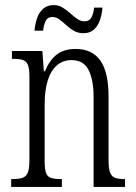

<svg xmlns="http://www.w3.org/2000/svg" viewBox="-20 -737 536 757"><path d="M24 0V-31H31Q55 -31 69 -36Q83 -41 89.5 -56.5Q96 -72 96 -105V-433Q96 -466 90 -481Q84 -496 70 -500.5Q56 -505 32 -505H27V-536H147L153 -456H157Q176 -501 204.5 -522.5Q233 -544 278 -544Q343 -544 375.5 -498.5Q408 -453 408 -355V-105Q408 -72 414 -56.5Q420 -41 433.5 -36Q447 -31 469 -31H473V0H349V-355Q349 -421 329.5 -460.5Q310 -500 262 -500Q228 -500 204 -479Q180 -458 168 -419Q156 -380 156 -326V-103Q156 -70 161.5 -55Q167 -40 181 -35.5Q195 -31 218 -31H224V0ZM309 -606Q288 -606 271.5 -615.5Q255 -625 241 -638Q227 -651 214 -660.5Q201 -670 187 -670Q167 -670 159.5 -653.5Q152 -637 150 -616H116Q118 -640 125.5 -663.5Q133 -687 149.5 -702Q166 -717 192 -717Q211 -717 227 -707Q243 -697 257 -684.5Q271 -672 284.5 -662.5Q298 -653 313 -653Q333 -653 341 -669.5Q349 -686 351 -707H384Q382 -682 374.5 -659Q367 -636 351 -621Q335 -606 309 -606Z"/></svg>

Font: Noto Serif Khmer ExtraCondensed Light
Style: Regular
Weight: 300
Width: 2
Designer: Danh Hong and the Monotype Design Team
Foundry: Monotype Imaging Inc.
Version: Version 2.004